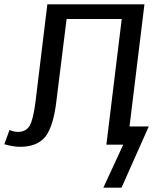

<svg xmlns="http://www.w3.org/2000/svg" viewBox="-47 -669 708 888"><path d="M552 -84 621 -649H172L117 -197C110 -142 101 -106 90 -87C78 -68 60 -59 36 -59C24 -59 11 -62 -3 -68L-27 -2C0 6 25 10 46 10C99 10 138 -6 163 -37C187 -68 205 -124 214 -203L261 -581H516L445 0H523L431 199H515L641 -84Z"/></svg>

Font: Gamestation Display
Style: Italic
Weight: 400
Designer: Jonas Hecksher
Foundry: Jonas Hecksher, Playtypeª, e-types AS
Version: Version 1.003